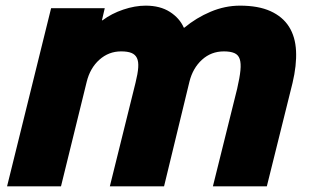

<svg xmlns="http://www.w3.org/2000/svg" viewBox="-20 -660 1104 680"><path d="M1016 -366 925 0H734L820 -346Q829 -385 831.5 -410.5Q834 -436 829 -451Q824 -466 810 -472Q796 -478 773 -478Q728 -478 695.5 -448.5Q663 -419 651 -371L561 0H369L460 -367Q468 -399 469.5 -420.5Q471 -442 465 -454.5Q459 -467 445.5 -472.5Q432 -478 409 -478Q365 -478 332 -448.5Q299 -419 287 -370L196 0H5L161 -631H351L341 -588H343Q375 -612 416.5 -626Q458 -640 496 -640Q547 -640 581.5 -618Q616 -596 631 -562H633Q675 -597 726 -618.5Q777 -640 830 -640Q895 -640 938 -620.5Q981 -601 1003.5 -565.5Q1026 -530 1028.5 -479.5Q1031 -429 1016 -366Z"/></svg>

Font: TypoPRO Sinkin Sans
Style: 800 Black Italic
Weight: 900
Italic angle: -112°
Designer: Keith Bates
Foundry: K-Type
Version: Sinkin Sans (version 1.0)  by Keith Bates   •   © 2014   www